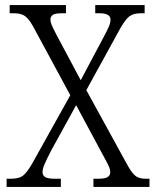

<svg xmlns="http://www.w3.org/2000/svg" viewBox="-20 -734 614 754"><path d="M6 0V-32H21Q54 -32 69.5 -43.5Q85 -55 106 -91L256 -360L109 -632Q92 -662 76.5 -672Q61 -682 34 -682H18V-714H239V-682H225Q195 -682 186.5 -675Q178 -668 178 -658Q178 -647 184.5 -632.5Q191 -618 203 -595L297 -419L390 -594Q400 -613 407 -628.5Q414 -644 414 -657Q414 -682 370 -682H354V-714H548V-682H534Q505 -682 489 -670.5Q473 -659 452 -622L319 -380L482 -83Q500 -51 514.5 -41.5Q529 -32 553 -32H567V0H347V-32H365Q392 -32 402.5 -38.5Q413 -45 413 -58Q413 -69 406 -84Q399 -99 380 -133L279 -321L181 -143Q164 -110 155.5 -90.5Q147 -71 147 -58Q147 -45 157.5 -38.5Q168 -32 198 -32H219V0Z"/></svg>

Font: Noto Serif Armenian SemiCondensed Light
Style: Regular
Weight: 300
Width: 4
Designer: Monotype Design Team
Foundry: Monotype Imaging Inc.
Version: Version 2.008; ttfautohint (v1.8.4.7-5d5b)